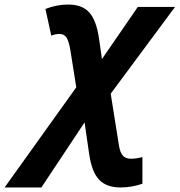

<svg xmlns="http://www.w3.org/2000/svg" viewBox="-147 -576 782 836"><path d="M149.9 -556.2Q210.4 -556.2 241.5 -522Q272.5 -487.8 284.2 -408.2L296.9 -318.8L453.1 -545.9H615.2L335 -168L371.1 58.1Q375.5 86.4 387.2 100.8Q398.9 115.2 422.9 115.2Q444.8 115.2 473.1 107.9V224.1Q425.8 240.2 377.9 240.2Q316.4 240.2 284.4 206.3Q252.4 172.4 241.2 94.2L221.2 -43L33.2 240.2H-127L185.1 -195.8L159.2 -358.9Q152.8 -396.5 142.6 -412.4Q132.3 -428.2 111.8 -428.2Q95.2 -428.2 76.2 -420.9L50.8 -537.1Q100.1 -556.2 149.9 -556.2Z"/></svg>

Font: Zoram GWebM
Style: Bold Italic
Weight: 700
Italic angle: -12°
Foundry: Ascender Corporation
Version: Version 1.000